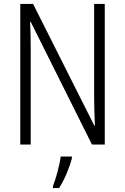

<svg xmlns="http://www.w3.org/2000/svg" viewBox="-20 -734 634 975"><path d="M512 0V-714H458V-242C458 -202 460 -145 462 -96H459L148 -714H83V0H136V-480C136 -533 135 -579 133 -623H136L447 0ZM345 70V61H288C284 102 263 176 249 211V221H280C308 178 333 117 345 70Z"/></svg>

Font: Noto Sans Thai Looped Condensed Light
Style: Regular
Weight: 300
Width: 3
Designer: Sasikarn Vongin, Ben Mitchell
Foundry: The Fontpad Ltd
Version: Version 1.001